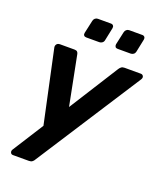

<svg xmlns="http://www.w3.org/2000/svg" viewBox="-166 -841 948 1134"><g transform="rotate(20 308.5 -274.0)"><path d="M54 190Q42 190 38 179.5Q34 169 42 158L164 -34L66 -491Q64 -502 70.5 -511Q77 -520 92 -520H183Q195 -520 200.5 -514Q206 -508 207 -500L268 -190L464 -500Q469 -508 476.5 -514Q484 -520 497 -520H599Q610 -520 615 -511Q620 -502 613 -490L187 170Q183 178 175 184Q167 190 154 190ZM420 -611Q410 -611 405.5 -617Q401 -623 402 -633L420 -715Q422 -725 429.5 -731.5Q437 -738 447 -738H529Q539 -738 544 -731.5Q549 -725 547 -715L530 -633Q528 -623 520 -617Q512 -611 502 -611ZM223 -611Q213 -611 208 -617Q203 -623 205 -633L223 -715Q225 -725 232.5 -731.5Q240 -738 250 -738H332Q342 -738 347 -731.5Q352 -725 350 -715L333 -633Q331 -623 323 -617Q315 -611 305 -611Z"/></g></svg>

Font: Rubik Light SemiBold
Style: Italic
Weight: 600
Italic angle: -12°
Version: Version 2.104